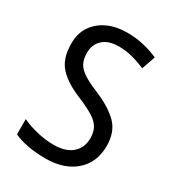

<svg xmlns="http://www.w3.org/2000/svg" viewBox="-177 -827 854 940"><g transform="rotate(30 249.5 -357.0)"><path d="M455 -193Q455 -99 392.5 -44.5Q330 10 225 10Q171 10 125 1.5Q79 -7 46 -23V-109Q81 -92 129.5 -80Q178 -68 226 -68Q295 -68 331 -100.5Q367 -133 367 -185Q367 -220 353.5 -244Q340 -268 308 -288Q276 -308 221 -331Q139 -364 96.5 -410Q54 -456 54 -540Q53 -596 80 -637.5Q107 -679 155 -701.5Q203 -724 265 -724Q317 -724 362 -713Q407 -702 442 -686L415 -609Q380 -625 342 -635Q304 -645 264 -645Q205 -645 174 -616Q143 -587 143 -541Q143 -504 156 -480.5Q169 -457 199.5 -437.5Q230 -418 282 -397Q367 -361 411 -316Q455 -271 455 -193Z"/></g></svg>

Font: Noto Sans Tamil SemiCondensed
Style: Regular
Weight: 400
Width: 4
Designer: Jelle Bosma - Monotype Design Team
Foundry: Monotype Imaging Inc.
Version: Version 2.004; ttfautohint (v1.8.4.7-5d5b)